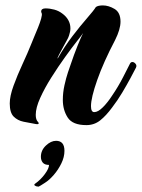

<svg xmlns="http://www.w3.org/2000/svg" viewBox="-20 -454 524 709"><path d="M299 8Q248 8 230 -20Q212 -48 212 -85Q212 -112 218 -139Q224 -166 231 -187Q238 -208 241 -216Q253 -252 266.5 -285.5Q280 -319 287 -332Q284 -327 265 -303Q246 -279 220.5 -243.5Q195 -208 170 -168.5Q145 -129 128.5 -92.5Q112 -56 112 -30Q112 -12 120 -4Q123 -1 123 1Q123 6 112 4Q89 0 67 -4.5Q45 -9 30.5 -23.5Q16 -38 16 -72Q16 -99 30 -137.5Q44 -176 63 -217Q82 -258 96 -293Q99 -301 106 -317.5Q113 -334 120.5 -352.5Q128 -371 132 -385.5Q136 -400 134 -405Q132 -409 132 -411Q132 -423 148 -423Q164 -423 180.5 -418.5Q197 -414 210 -404Q224 -394 232 -380Q240 -366 240 -349Q240 -338 235 -323Q233 -316 226.5 -304.5Q220 -293 213 -280Q206 -267 198.5 -253Q191 -239 193 -238Q218 -282 247.5 -320.5Q277 -359 301.5 -387Q326 -415 334 -428Q342 -434 360 -434Q381 -434 403 -421Q425 -408 425 -374Q425 -346 405 -306Q362 -224 339 -158.5Q316 -93 316 -62Q316 -40 328 -40Q342 -40 360 -58Q378 -76 394 -101Q416 -133 434.5 -169Q453 -205 460 -219Q463 -225 469 -225Q475 -225 480.5 -218.5Q486 -212 482 -204Q475 -190 461.5 -165Q448 -140 431 -111.5Q414 -83 394 -57Q372 -27 350 -9.5Q328 8 299 8ZM121 235Q114 235 109 231.5Q104 228 110 224Q130 210 145.5 189Q161 168 161 155Q145 155 138 146.5Q131 138 131 125Q131 101 149.5 83.5Q168 66 187 66Q218 66 218 103Q218 126 206.5 149.5Q195 173 178.5 192Q162 211 146 221Q137 227 131 230.5Q125 234 123 235Z"/></svg>

Font: Praise
Style: Regular
Weight: 400
Designer: Robert E. Leuschke
Foundry: Robert E. Leuschke
Version: Version 1.100; ttfautohint (v1.8.3)